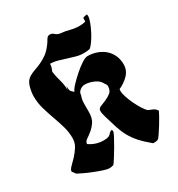

<svg xmlns="http://www.w3.org/2000/svg" viewBox="-168 -802 859 925"><g transform="rotate(-30 261.5 -339.5)"><path d="M245 -691Q257 -691 267 -681.5Q277 -672 293 -670Q318 -668 341.5 -661.5Q365 -655 391 -655Q399 -655 408 -656Q417 -657 425 -660V-680Q438 -685 449 -685L450 -675Q450 -663 442 -642Q434 -621 423 -599.5Q412 -578 399 -559.5Q386 -541 376 -534Q361 -531 344 -531Q321 -531 300 -537Q279 -543 258.5 -549.5Q238 -556 217.5 -562Q197 -568 176 -568Q176 -557 173 -548Q170 -539 166 -529Q170 -500 178 -473Q186 -446 186 -417L191 -436Q191 -425 191.5 -419.5Q192 -414 193.5 -410Q195 -406 199 -402.5Q203 -399 210 -392Q214 -404 232.5 -423.5Q251 -443 273 -462.5Q295 -482 316.5 -496Q338 -510 350 -510Q377 -510 401 -501.5Q425 -493 443 -477.5Q461 -462 471.5 -439.5Q482 -417 482 -389Q482 -355 458 -331Q434 -307 405 -295L404 -284Q404 -272 411 -250.5Q418 -229 428.5 -207Q439 -185 451 -166Q463 -147 473 -139Q486 -134 498 -128.5Q510 -123 517 -110Q514 -103 504 -85Q494 -67 482 -47.5Q470 -28 459 -12Q448 4 444 7Q438 11 430 11.5Q422 12 415 12Q380 -17 359 -40.5Q338 -64 324 -89Q310 -114 300 -144.5Q290 -175 278 -217Q276 -225 274 -233.5Q272 -242 272 -250Q272 -263 286.5 -269Q301 -275 318 -282Q335 -289 349.5 -300.5Q364 -312 364 -336Q364 -340 361.5 -345Q359 -350 356 -353Q346 -375 319.5 -386.5Q293 -398 270 -398Q256 -398 243 -388Q230 -378 230 -363Q222 -342 222 -320Q222 -298 222 -275Q222 -239 208.5 -219.5Q195 -200 179.5 -187.5Q164 -175 150.5 -166Q137 -157 137 -144Q173 -119 216 -119Q234 -119 241.5 -122Q249 -125 253 -129Q257 -133 260.5 -137Q264 -141 274 -144Q277 -139 277 -134Q277 -129 266 -108Q255 -87 241 -63Q227 -39 213.5 -18Q200 3 196 7Q185 11 171 11Q162 11 140.5 4Q119 -3 95 -12.5Q71 -22 50 -32Q29 -42 20 -47Q17 -52 13.5 -56.5Q10 -61 6 -66Q6 -77 19.5 -90Q33 -103 48.5 -119.5Q64 -136 77.5 -157Q91 -178 91 -205Q91 -238 81.5 -270.5Q72 -303 60 -336Q48 -369 38.5 -402.5Q29 -436 29 -471Q29 -493 36.5 -521.5Q44 -550 64 -563Q80 -573 98 -579Q116 -585 134.5 -593.5Q153 -602 172 -615.5Q191 -629 210 -655Q217 -664 224.5 -677.5Q232 -691 245 -691Z"/></g></svg>

Font: CAT Schmalfette Thannhaeuser
Style: Regular
Weight: 700
Designer: Peter Wiegel nach Herbert Thanhaeuser 1939/40
Foundry: CAT-Fonts, Peter Wiegel
Version: Version 1.000